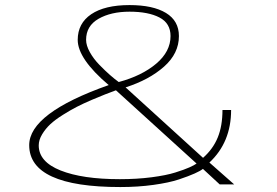

<svg xmlns="http://www.w3.org/2000/svg" viewBox="-20 -726 1090 756"><path d="M454 10.5Q95 10.5 95 -154.5Q95 -280.5 408 -391Q286 -494.5 286 -569Q286 -634 339.2 -670Q392.5 -706 490 -706Q582.5 -706 633.5 -675Q684.5 -644 684.5 -584Q684.5 -515.5 625.8 -463.5Q567 -411.5 474.5 -382L779.5 -104.5Q819 -139.5 837.5 -185Q856 -230.5 856 -293H890Q890 -165.5 804.5 -86L902 0H845L779 -61Q769 -53 746.2 -42.8Q723.5 -32.5 684.5 -19.5Q645.5 -6.5 584.2 2Q523 10.5 454 10.5ZM447.5 -403Q538.5 -427.5 595 -475.2Q651.5 -523 651.5 -584Q651.5 -634.5 607.8 -657.2Q564 -680 490 -680Q417 -680 368 -652Q319 -624 319 -569Q319 -547 333.8 -520.5Q348.5 -494 371.8 -470.2Q395 -446.5 413 -430.8Q431 -415 447.5 -403ZM452 -20.5Q519 -20.5 576.8 -28Q634.5 -35.5 670.2 -46.8Q706 -58 725.5 -66.8Q745 -75.5 754 -82L436.5 -370.5Q411 -361 393.5 -354.2Q376 -347.5 341.5 -332.8Q307 -318 282.2 -305.2Q257.5 -292.5 227.2 -273.5Q197 -254.5 178 -236.8Q159 -219 145.8 -197Q132.5 -175 132.5 -153.5Q132.5 -89 218.5 -54.8Q304.5 -20.5 452 -20.5Z"/></svg>

Font: League Mono Extended Thin
Style: Regular
Weight: 100
Width: 9
Designer: Tyler Finck
Foundry: The League of Moveable Type / Tyler Finck
Version: Version 2.210